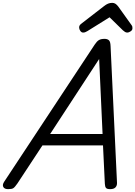

<svg xmlns="http://www.w3.org/2000/svg" viewBox="-71 -1310 947 1344"><path d="M-14 14Q-40 14 -48 -1.5Q-56 -17 -41 -39L592 -998Q607 -1021 621.5 -1029.5Q636 -1038 661 -1038Q680 -1038 691 -1028.5Q702 -1019 703 -987L748 -31Q749 -11 737.5 1.5Q726 14 700 14Q678 14 671 5.5Q664 -3 663 -23L650 -292H226L51 -26Q33 0 22.5 7Q12 14 -14 14ZM280 -372H647L623 -897ZM511 -1082Q499 -1082 491 -1094Q483 -1106 483 -1117Q483 -1127 486.5 -1132Q490 -1137 494 -1141L657 -1267Q672 -1279 685.5 -1284.5Q699 -1290 715 -1290Q728 -1290 738 -1283Q748 -1276 757 -1264L850 -1134Q855 -1127 855.5 -1121.5Q856 -1116 856 -1111Q856 -1099 843 -1090.5Q830 -1082 821 -1082Q811 -1082 804 -1086.5Q797 -1091 789 -1098L696 -1189L542 -1093Q535 -1089 527.5 -1085.5Q520 -1082 511 -1082Z"/></svg>

Font: Playwrite IN
Style: Regular
Weight: 400
Designer: Veronika Burian, José Scaglione
Foundry: TypeTogether
Version: Version 1.002